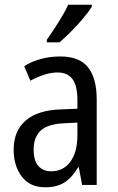

<svg xmlns="http://www.w3.org/2000/svg" viewBox="-20 -786 500 816"><path d="M236 -546Q318 -546 354.5 -499.5Q391 -453 391 -363V0H329L315 -75H312Q287 -32 254.5 -11Q222 10 172 10Q107 10 72.5 -35.5Q38 -81 38 -150Q38 -229 89 -273.5Q140 -318 239 -321L309 -324V-359Q309 -422 288 -450Q267 -478 225 -478Q197 -478 168 -468.5Q139 -459 109 -443L83 -505Q115 -525 154 -535.5Q193 -546 236 -546ZM252 -262Q183 -259 153 -231Q123 -203 123 -151Q123 -103 143 -80.5Q163 -58 198 -58Q248 -58 278.5 -98Q309 -138 309 -213V-265ZM370 -757Q357 -736 333 -707.5Q309 -679 281.5 -651.5Q254 -624 233 -606H179V-617Q205 -654 229.5 -693Q254 -732 270 -766H370Z"/></svg>

Font: Noto Sans Devanagari Condensed
Style: Regular
Weight: 400
Width: 3
Designer: Jelle Bosma - Monotype Design Team
Foundry: Monotype Imaging Inc.
Version: Version 2.004; ttfautohint (v1.8.4.7-5d5b)